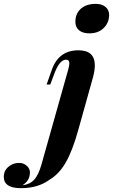

<svg xmlns="http://www.w3.org/2000/svg" viewBox="-220 -793 589 1001"><path d="M-200.2 128.9Q-200.2 87.9 -161.1 66.4Q-143.6 56.6 -120.1 56.4Q-96.7 56.2 -80.1 71.8Q-63.5 86.9 -64 106.4Q-64 148.4 -103 172.9Q-64.9 168.5 -42.2 144.3Q-19.5 120.1 -3.9 64.9L136.2 -432.1Q141.6 -452.6 141.6 -462.9Q141.6 -481.9 124 -481.9Q89.4 -481.9 61 -402.8L42 -352.1H22.9L49.8 -428.2Q85.4 -530.8 189 -530.8Q274.4 -530.8 274.4 -452.1Q274.4 -426.8 265.1 -391.1L188 -115.2Q158.2 -7.8 123.3 53.2Q88.4 114.3 38.1 144Q-21.5 188 -110.8 188Q-200.2 188 -200.2 128.9ZM349.1 -713.9Q348.6 -686.5 335 -664.6Q305.7 -619.1 246.1 -619.1Q210.9 -619.1 191.9 -635.3Q172.9 -651.4 172.9 -680.2Q172.9 -709 186.5 -730Q200.2 -751 223.6 -762Q247.1 -772.9 279.1 -772.9Q311 -772.9 330.1 -757.1Q349.1 -741.2 349.1 -713.9Z"/></svg>

Font: PlayfairDisplay-BoldItalic
Style: Bold Italic
Weight: 700
Italic angle: -14.9847°
Designer: Claus Eggers Sørensen
Foundry: Claus Eggers Sørensen
Version: Version 1.002;PS 001.002;hotconv 1.0.70;makeotf.lib2.5.58329